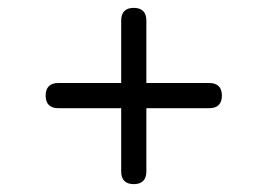

<svg xmlns="http://www.w3.org/2000/svg" viewBox="-20 -550 680 488"><path d="M288 -275V-114C288 -93 299 -82 320 -82C341 -82 352 -93 352 -114V-275H512C533 -275 544 -286 544 -307C544 -328 533 -339 512 -339H352V-498C352 -519 341 -530 320 -530C299 -530 288 -519 288 -498V-339H128C107 -339 96 -328 96 -307C96 -286 107 -275 128 -275Z"/></svg>

Font: Dongle Light
Style: Regular
Weight: 300
Designer: Yanghee Ryu
Foundry: Yanghee Ryu
Version: Version 2.000